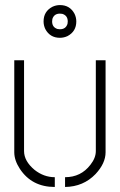

<svg xmlns="http://www.w3.org/2000/svg" viewBox="-20 -743 479 768"><path d="M154.3 -657.2Q154.3 -697.3 189.5 -715.8Q204.1 -722.7 219.7 -722.7Q259.8 -722.7 278.3 -687.5Q285.2 -672.9 285.2 -657.2Q285.2 -617.2 250 -598.6Q235.4 -591.8 219.7 -591.8Q179.7 -591.8 161.1 -627Q154.3 -641.6 154.3 -657.2ZM188.5 -657.2Q188.5 -633.8 210 -627Q215.8 -626 219.7 -626Q243.2 -626 250 -647.5Q251 -653.3 251 -657.2Q251 -680.7 229.5 -687.5Q223.6 -688.5 219.7 -688.5Q196.3 -688.5 189.5 -667Q188.5 -661.1 188.5 -657.2ZM37.1 -133.8V-502H76.2V-138.7Q76.2 -98.6 118.2 -63.5Q155.3 -34.2 199.2 -34.2V4.9Q107.4 4.9 59.6 -67.4Q37.1 -101.6 37.1 -133.8ZM240.2 4.9V-34.2Q303.7 -34.2 341.8 -84Q363.3 -111.3 363.3 -138.7V-502H402.3V-133.8Q402.3 -89.8 362.3 -46.9Q313.5 3.9 240.2 4.9Z"/></svg>

Font: Post No Bills Colombo
Style: Light
Weight: 400
Designer: Kosala Senevirathne, Siva Puranthara, Lasantha Premarathna, Tharique Azeez
Foundry: Mooniak
Version: Version 1.220 ; ttfautohint (v1.5)